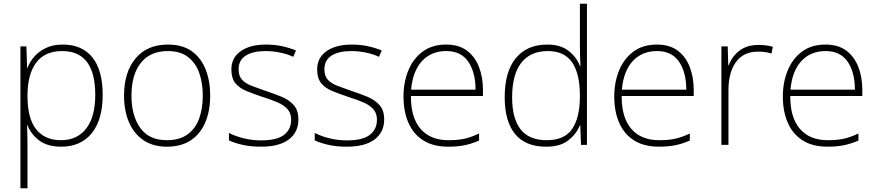

<svg xmlns="http://www.w3.org/2000/svg" viewBox="-20 -780 4723 1034"><path d="M318 -540Q422 -540 477.5 -471Q533 -402 533 -269Q533 -135 474 -62.5Q415 10 310 10Q235 10 190.5 -24Q146 -58 128 -106H126Q127 -76 127.5 -44.5Q128 -13 128 16V234H90V-530H122L126 -414H128Q140 -447 165 -475.5Q190 -504 228 -522Q266 -540 318 -540ZM315 -505Q222 -505 175.5 -443.5Q129 -382 128 -269V-263Q128 -142 175 -83.5Q222 -25 308 -25Q396 -25 444.5 -88Q493 -151 493 -269Q493 -505 315 -505Z M1112 -265Q1112 -185 1086.5 -123Q1061 -61 1009 -25.5Q957 10 879 10Q804 10 752.5 -25Q701 -60 674.5 -122Q648 -184 648 -265Q648 -392 710.5 -466Q773 -540 884 -540Q963 -540 1013 -504Q1063 -468 1087.5 -406Q1112 -344 1112 -265ZM688 -265Q688 -158 735 -91.5Q782 -25 879 -25Q946 -25 989 -55.5Q1032 -86 1052 -140Q1072 -194 1072 -265Q1072 -333 1053 -387Q1034 -441 992.5 -473Q951 -505 884 -505Q789 -505 738.5 -441.5Q688 -378 688 -265Z M1587 -137Q1587 -68 1535.5 -29Q1484 10 1385 10Q1330 10 1286 0Q1242 -10 1213 -24V-64Q1251 -45 1295 -34.5Q1339 -24 1386 -24Q1472 -24 1510 -54Q1548 -84 1548 -135Q1548 -170 1528.5 -192Q1509 -214 1474 -229Q1439 -244 1394 -258Q1346 -274 1308 -289.5Q1270 -305 1248 -331.5Q1226 -358 1226 -406Q1226 -469 1276.5 -504.5Q1327 -540 1412 -540Q1459 -540 1500 -531Q1541 -522 1574 -508L1559 -474Q1530 -488 1490 -496.5Q1450 -505 1411 -505Q1342 -505 1303.5 -480.5Q1265 -456 1265 -407Q1265 -370 1284 -350Q1303 -330 1336 -317.5Q1369 -305 1412 -290Q1458 -275 1497.5 -258.5Q1537 -242 1562 -214Q1587 -186 1587 -137Z M2049 -137Q2049 -68 1997.5 -29Q1946 10 1847 10Q1792 10 1748 0Q1704 -10 1675 -24V-64Q1713 -45 1757 -34.5Q1801 -24 1848 -24Q1934 -24 1972 -54Q2010 -84 2010 -135Q2010 -170 1990.5 -192Q1971 -214 1936 -229Q1901 -244 1856 -258Q1808 -274 1770 -289.5Q1732 -305 1710 -331.5Q1688 -358 1688 -406Q1688 -469 1738.5 -504.5Q1789 -540 1874 -540Q1921 -540 1962 -531Q2003 -522 2036 -508L2021 -474Q1992 -488 1952 -496.5Q1912 -505 1873 -505Q1804 -505 1765.5 -480.5Q1727 -456 1727 -407Q1727 -370 1746 -350Q1765 -330 1798 -317.5Q1831 -305 1874 -290Q1920 -275 1959.5 -258.5Q1999 -242 2024 -214Q2049 -186 2049 -137Z M2383 -540Q2451 -540 2494.5 -507.5Q2538 -475 2559.5 -419.5Q2581 -364 2581 -294V-263H2193Q2192 -148 2244.5 -86.5Q2297 -25 2395 -25Q2444 -25 2479.5 -32.5Q2515 -40 2560 -61V-23Q2521 -6 2482.5 2Q2444 10 2394 10Q2313 10 2259.5 -24Q2206 -58 2179.5 -119Q2153 -180 2153 -260Q2153 -337 2179 -400.5Q2205 -464 2256 -502Q2307 -540 2383 -540ZM2383 -505Q2303 -505 2253 -451.5Q2203 -398 2194 -297H2541Q2541 -390 2502 -447.5Q2463 -505 2383 -505Z M2921 10Q2810 10 2754 -58Q2698 -126 2698 -257Q2698 -394 2758 -467Q2818 -540 2928 -540Q2998 -540 3041.5 -506.5Q3085 -473 3103 -425H3106Q3104 -454 3103.5 -484.5Q3103 -515 3103 -544V-760H3141V0H3109L3105 -105H3103Q3084 -58 3040.5 -24Q2997 10 2921 10ZM2924 -25Q3021 -25 3062 -86.5Q3103 -148 3103 -260V-266Q3103 -382 3061.5 -443.5Q3020 -505 2930 -505Q2837 -505 2787.5 -442Q2738 -379 2738 -256Q2738 -141 2784 -83Q2830 -25 2924 -25Z M3518 -540Q3586 -540 3629.5 -507.5Q3673 -475 3694.5 -419.5Q3716 -364 3716 -294V-263H3328Q3327 -148 3379.5 -86.5Q3432 -25 3530 -25Q3579 -25 3614.5 -32.5Q3650 -40 3695 -61V-23Q3656 -6 3617.5 2Q3579 10 3529 10Q3448 10 3394.5 -24Q3341 -58 3314.5 -119Q3288 -180 3288 -260Q3288 -337 3314 -400.5Q3340 -464 3391 -502Q3442 -540 3518 -540ZM3518 -505Q3438 -505 3388 -451.5Q3338 -398 3329 -297H3676Q3676 -390 3637 -447.5Q3598 -505 3518 -505Z M4065 -538Q4087 -538 4106 -535.5Q4125 -533 4142 -528L4135 -492Q4117 -497 4100.5 -499.5Q4084 -502 4063 -502Q3984 -502 3943.5 -446Q3903 -390 3903 -295V0H3865V-530H3899L3902 -429H3905Q3921 -475 3961.5 -506.5Q4002 -538 4065 -538Z M4426 -540Q4494 -540 4537.5 -507.5Q4581 -475 4602.5 -419.5Q4624 -364 4624 -294V-263H4236Q4235 -148 4287.5 -86.5Q4340 -25 4438 -25Q4487 -25 4522.5 -32.5Q4558 -40 4603 -61V-23Q4564 -6 4525.5 2Q4487 10 4437 10Q4356 10 4302.5 -24Q4249 -58 4222.5 -119Q4196 -180 4196 -260Q4196 -337 4222 -400.5Q4248 -464 4299 -502Q4350 -540 4426 -540ZM4426 -505Q4346 -505 4296 -451.5Q4246 -398 4237 -297H4584Q4584 -390 4545 -447.5Q4506 -505 4426 -505Z"/></svg>

Font: Noto Sans Lao Looped ExtraLight
Style: Regular
Weight: 200
Designer: Mark Frömberg, Ben Mitchell
Foundry: The Fontpad Ltd
Version: Version 1.002; ttfautohint (v1.8.4.7-5d5b)